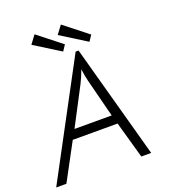

<svg xmlns="http://www.w3.org/2000/svg" viewBox="-176 -997 1003 1115"><g transform="rotate(-20 325.0 -440.0)"><path d="M355 -703H373L566 0H505L441 -227H164L42 0H-21ZM365 -518Q356 -552 351 -595Q333 -547 317 -516L195 -283H425ZM127 -828 165 -879 311 -764 287 -728ZM290 -829 328 -880 474 -765 450 -729Z"/></g></svg>

Font: Bellota Text
Style: Italic
Weight: 400
Italic angle: -7.5°
Designer: Kemie Guaida
Foundry: Kemie Guaida
Version: Version 4.001